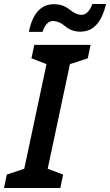

<svg xmlns="http://www.w3.org/2000/svg" viewBox="-44 -938 549 958"><path d="M-24 0 -10 -67 77 -96 188 -618 113 -647 127 -714H408L394 -647L305 -618L194 -96L271 -67L257 0ZM100 -779H168Q187 -833 219 -833Q251 -833 282 -806.5Q313 -780 357 -780Q453 -780 485 -918H417Q396 -864 363 -864Q335 -864 303 -890.5Q271 -917 225 -917Q128 -917 100 -779Z"/></svg>

Font: Noto Sans UI Medium
Style: Italic
Weight: 500
Italic angle: -12°
Designer: Monotype Design Team
Foundry: Monotype Imaging Inc.
Version: Version 1.901